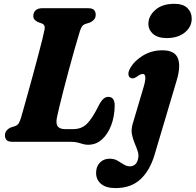

<svg xmlns="http://www.w3.org/2000/svg" viewBox="-20 -743 1025 1006"><path d="M348.5 0H46Q22 0 13.8 -10Q5.5 -20 6 -35Q6 -49 14.8 -59.2Q23.5 -69.5 36.5 -75L58 -82Q71.5 -87 77.8 -96.5Q84 -106 90.5 -127.5Q96 -146.5 106.2 -182.8Q116.5 -219 129.2 -265.2Q142 -311.5 155.5 -361Q169 -410.5 181 -456.2Q193 -502 201.8 -537Q210.5 -572 213.5 -588.5Q218 -612 200.5 -619.5L178.5 -627.5Q168 -632.5 161.2 -640Q154.5 -647.5 154.5 -659.5Q154.5 -677.5 166.5 -688.8Q178.5 -700 201 -700H441.5Q465 -700 473.2 -690Q481.5 -680 481.5 -665.5Q481.5 -650.5 472.5 -640.2Q463.5 -630 451.5 -625L427.5 -617.5Q417 -614 411 -606.5Q405 -599 398.5 -579.5Q387 -542 372.2 -490.2Q357.5 -438.5 342.2 -382Q327 -325.5 313.5 -273.5Q300 -221.5 290.8 -182.8Q281.5 -144 278.5 -128.5Q271.5 -94 283 -80.2Q294.5 -66.5 320 -66.5H363.5Q407 -66.5 435.2 -94Q463.5 -121.5 498 -191.5Q510.5 -215.5 522.2 -225.5Q534 -235.5 547 -235.5Q565.5 -235.5 573.2 -223Q581 -210.5 581 -189Q580 -131.5 562 -85Q544 -38.5 513.2 -11.5Q482.5 15.5 441.5 15.5Q427 15.5 415 11.8Q403 8 387.8 4Q372.5 0 348.5 0ZM853.5 -543.5Q806 -543.5 781.2 -566Q756.5 -588.5 757.5 -621Q759 -661 795 -692Q831 -723 893 -723Q941 -723 963.2 -699.5Q985.5 -676 984.5 -642.5Q983.5 -601 947.5 -572.2Q911.5 -543.5 853.5 -543.5ZM906 -322.5 790 67.5Q765.5 150.5 715.8 196.5Q666 242.5 585 242.5Q535.5 242.5 509.5 220.5Q483.5 198.5 483.5 162.5Q483.5 130 503.2 109.2Q523 88.5 555 88.5Q578 88.5 595.2 98.5Q612.5 108.5 628 118.5Q643.5 128.5 661.5 128.5Q675 128.5 686.2 120.2Q697.5 112 703 91Q708.5 71.5 702 51Q695.5 30.5 686 8.5Q676.5 -13.5 671.5 -38.2Q666.5 -63 674.5 -91.5L733.5 -290.5Q752 -355.5 728 -355.5Q715.5 -355.5 697 -341Q685.5 -333.5 677.5 -332.5Q669.5 -331.5 663 -335.5Q653.5 -341 652.8 -354.8Q652 -368.5 663 -387Q685 -425.5 730.2 -452.5Q775.5 -479.5 830.5 -479.5Q894.5 -479.5 911.5 -438.8Q928.5 -398 906 -322.5Z"/></svg>

Font: Fraunces 9pt S050
Style: Bold Italic
Weight: 700
Italic angle: -16°
Version: Version 1.000; ttfautohint (v1.8.3)